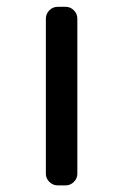

<svg xmlns="http://www.w3.org/2000/svg" viewBox="-20 -567 352 566"><path d="M150.4 -20.5Q135.7 -20.5 125.5 -30.8Q115.2 -41 115.2 -54.7V-511.7Q115.2 -526.4 125.5 -536.6Q135.7 -546.9 150.4 -546.9H173.8Q187.5 -546.9 197.8 -536.6Q208 -526.4 208 -511.7V-54.7Q208 -41 197.8 -30.8Q187.5 -20.5 173.8 -20.5Z"/></svg>

Font: Gen Jyuu GothicL Regular
Style: Regular
Weight: 400
Designer: [Source Han Sans]
Ryoko NISHIZUKA  (kana & ideographs); Paul D. Hunt (Latin, Greek & Cyrillic); Wenlong ZHANG  (bopomofo
Version: Version 1.002.20150607